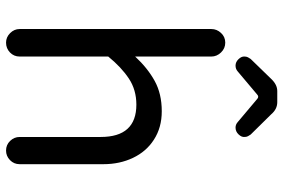

<svg xmlns="http://www.w3.org/2000/svg" viewBox="-171 -789 937 635"><g transform="rotate(90 297.5 -471.5)"><path d="M197 -782Q185 -782 175.5 -792Q166 -802 167 -812Q167 -818 169.5 -823Q172 -828 175 -832L241 -900Q260 -920 281 -920H318Q341 -920 358 -900L425 -832Q428 -828 430.5 -823Q433 -818 433 -812Q434 -802 424.5 -792Q415 -782 402 -782Q392 -782 384 -789L308 -853Q300 -861 292 -853L216 -789Q208 -782 197 -782ZM121 -23Q103 -23 89.5 -36.5Q76 -50 76 -68V-702Q76 -720 89 -734Q102 -748 121 -748Q140 -748 153.5 -734Q167 -720 167 -702V-450Q205 -491 247.5 -514.5Q290 -538 348 -538Q402 -538 442 -512Q481 -487 502 -443Q523 -399 523 -345V-68Q523 -49 509.5 -36Q496 -23 478 -23Q459 -23 446 -36.5Q433 -50 433 -68V-336Q433 -454 326 -454Q277 -454 239.5 -429Q202 -404 167 -361V-68Q167 -49 153.5 -36Q140 -23 121 -23Z"/></g></svg>

Font: Huninn
Style: Regular
Weight: 400
Designer: justfont
Foundry: justfont
Version: Version 1.003